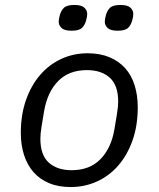

<svg xmlns="http://www.w3.org/2000/svg" viewBox="-20 -743 640 775"><path d="M265 12Q215 12 177.5 -4Q140 -20 115 -48.5Q90 -77 77 -117.5Q64 -158 64 -206Q64 -280 85 -339.5Q106 -399 142.5 -441Q179 -483 228 -505.5Q277 -528 334 -528Q384 -528 422 -512Q460 -496 485.5 -467.5Q511 -439 523.5 -398.5Q536 -358 536 -310Q536 -236 515 -176.5Q494 -117 457.5 -75Q421 -33 371.5 -10.5Q322 12 265 12ZM269 -56Q342 -56 385.5 -100.5Q429 -145 442 -222L452 -282Q455 -300 456 -312Q457 -324 457 -333Q457 -399 423 -429.5Q389 -460 331 -460Q258 -460 214.5 -415.5Q171 -371 158 -294L148 -234Q145 -216 144 -204Q143 -192 143 -183Q143 -117 177 -86.5Q211 -56 269 -56ZM269 -619Q240 -619 228.5 -630Q217 -641 217 -655Q217 -660 218 -666.5Q219 -673 221 -680Q226 -700 238 -711.5Q250 -723 280 -723Q309 -723 320.5 -712Q332 -701 332 -687Q332 -682 331 -675.5Q330 -669 328 -662Q323 -642 311 -630.5Q299 -619 269 -619ZM455 -619Q426 -619 414.5 -630Q403 -641 403 -655Q403 -660 404 -666.5Q405 -673 407 -680Q412 -700 424 -711.5Q436 -723 466 -723Q495 -723 506.5 -712Q518 -701 518 -687Q518 -682 517 -675.5Q516 -669 514 -662Q509 -642 497 -630.5Q485 -619 455 -619Z"/></svg>

Font: IBM Plex Mono
Style: Italic
Weight: 400
Italic angle: -9°
Monospace: yes
Designer: Mike Abbink, Paul van der Laan, Pieter van Rosmalen
Foundry: Bold Monday
Version: Version 2.3